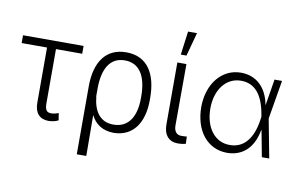

<svg xmlns="http://www.w3.org/2000/svg" viewBox="-93 -950 2081 1333"><g transform="rotate(10 947.0 -283.5)"><path d="M434 -546H7V-491H186V-103C186 -28 222 8 283 9C307 8 330 5 353 -7L345 -57C329 -51 312 -46 293 -46C263 -46 249 -61 249 -109V-491H434Z M518 -276V203H585L583 -85C614 -23 667 11 743 12C880 11 952 -95 952 -256V-270C952 -438 885 -554 735 -554C593 -554 518 -450 518 -276ZM581 -271C581 -409 629 -497 734 -497C841 -497 889 -408 889 -270V-256C889 -134 842 -44 732 -44C639 -44 592 -111 582 -215H581Z M1095 -546V-107C1095 -34 1134 7 1194 7C1220 7 1242 3 1251 0L1249 -51C1244 -50 1231 -49 1209 -49C1178 -49 1158 -71 1158 -113L1159 -546ZM1109 -604H1149L1194 -770H1131Z M1543 12C1640 11 1724 -43 1750 -185H1752L1787 0H1839L1787 -273L1833 -546H1780L1750 -362H1749C1726 -483 1651 -553 1543 -553C1410 -553 1313 -437 1312 -271C1313 -103 1403 11 1543 12ZM1376 -272C1376 -404 1448 -498 1553 -498C1654 -498 1709 -424 1732 -294L1735 -275L1731 -248C1709 -104 1639 -44 1552 -45C1446 -44 1376 -138 1376 -272Z"/></g></svg>

Font: Wafeq Light
Style: Regular
Weight: 300
Designer: Rasmus Andersson & Azza Alameddine
Foundry: Google & TypeTogether
Version: Version 3.000;January 28, 2025;FontCreator 15.0.0.3014 64-bi